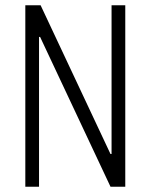

<svg xmlns="http://www.w3.org/2000/svg" viewBox="-20 -708 571 728"><path d="M76 0V-688H134L399 -124H403V-688H455V0H399L132 -568H128V0Z"/></svg>

Font: Saira Condensed Light
Style: Regular
Weight: 300
Width: 3
Designer: Hector Gatti with collaboration of the Omnibus-Type team
Foundry: Omnibus-Type
Version: Version 1.101